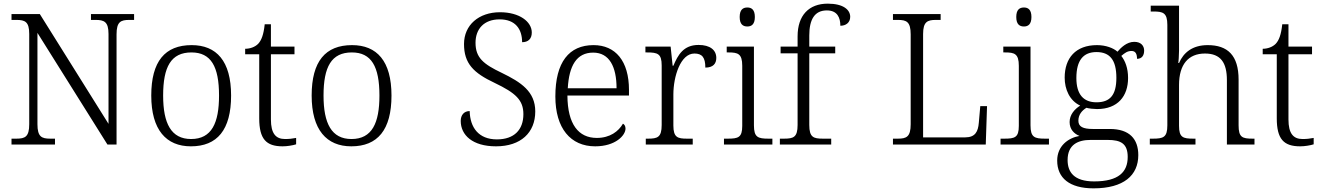

<svg xmlns="http://www.w3.org/2000/svg" viewBox="-20 -791 7236 1051"><path d="M43 0H281V-32H255C208 -32 185 -42 185 -111V-611L568 0H618V-603C618 -672 641 -682 688 -682H714V-714H478V-682H503C550 -682 574 -672 574 -605V-113L198 -714H43V-682H70C117 -682 140 -672 140 -605V-111C140 -42 117 -32 70 -32H43Z M1025 10C1169 10 1245 -80 1245 -268C1245 -457 1165 -544 1029 -544C883 -544 808 -455 808 -268C808 -80 890 10 1025 10ZM1026 -30C917 -30 873 -115 873 -268C873 -425 916 -504 1028 -504C1135 -504 1179 -427 1179 -268C1179 -118 1139 -30 1026 -30Z M1527 10C1552 10 1582 5 1601 -1V-36C1580 -32 1563 -30 1540 -30C1489 -30 1463 -61 1463 -137V-494H1592V-536H1463V-658H1429C1423 -601 1411 -570 1393 -551C1375 -533 1348 -524 1322 -524V-494H1399V-143C1399 -30 1437 10 1527 10Z M1903 10C2047 10 2123 -80 2123 -268C2123 -457 2043 -544 1907 -544C1761 -544 1686 -455 1686 -268C1686 -80 1768 10 1903 10ZM1904 -30C1795 -30 1751 -115 1751 -268C1751 -425 1794 -504 1906 -504C2013 -504 2057 -427 2057 -268C2057 -118 2017 -30 1904 -30Z M2695 10C2831 10 2910 -65 2910 -181C2910 -290 2832 -341 2727 -392C2626 -440 2583 -475 2583 -557C2583 -632 2629 -685 2715 -685C2800 -685 2838 -633 2838 -560C2871 -560 2891 -578 2891 -613C2891 -672 2824 -724 2717 -724C2601 -724 2520 -654 2520 -550C2520 -444 2571 -392 2688 -337C2803 -282 2845 -243 2845 -166C2845 -81 2795 -28 2700 -28C2600 -28 2553 -93 2551 -183C2520 -183 2502 -161 2502 -129C2502 -52 2566 10 2695 10Z M3238 10C3349 10 3404 -50 3404 -87C3404 -101 3398 -110 3390 -114C3366 -72 3319 -36 3247 -36C3147 -36 3087 -110 3086 -268H3423V-299C3423 -457 3349 -544 3229 -544C3095 -544 3020 -451 3020 -263C3020 -89 3103 10 3238 10ZM3355 -308H3088C3095 -431 3136 -503 3227 -503C3316 -503 3355 -425 3355 -308Z M3515 0H3772V-32H3741C3690 -32 3666 -38 3666 -104V-274C3666 -372 3705 -498 3781 -498C3823 -498 3841 -477 3841 -421C3884 -421 3901 -443 3901 -474C3901 -517 3867 -545 3804 -545C3721 -545 3691 -490 3666 -431H3662L3651 -536H3513V-504H3522C3580 -504 3602 -497 3602 -433V-107C3602 -39 3579 -32 3527 -32H3515Z M4071 -646C4094 -646 4112 -658 4112 -698C4112 -738 4094 -750 4071 -750C4047 -750 4029 -738 4029 -698C4029 -658 4047 -646 4071 -646ZM3943 0H4208V-32H4187C4129 -32 4107 -39 4107 -105V-536H3958V-504H3968C4019 -504 4043 -497 4043 -431V-102C4043 -38 4021 -32 3963 -32H3943Z M4249 0H4530V-32H4485C4433 -32 4410 -39 4410 -107V-499H4552V-536H4410V-597C4410 -684 4439 -734 4506 -734C4564 -734 4580 -694 4580 -650C4610 -650 4634 -667 4634 -699C4634 -737 4597 -771 4511 -771C4408 -771 4346 -707 4346 -592V-536H4253V-499H4346V-107C4346 -39 4323 -32 4271 -32H4249Z M4868 0H5376L5383 -210H5346L5338 -119C5334 -71 5319 -39 5263 -39H5033V-605C5033 -672 5057 -682 5103 -682H5129V-714H4868V-682H4895C4942 -682 4965 -672 4965 -603V-111C4965 -42 4942 -32 4895 -32H4868Z M5585 -646C5608 -646 5626 -658 5626 -698C5626 -738 5608 -750 5585 -750C5561 -750 5543 -738 5543 -698C5543 -658 5561 -646 5585 -646ZM5457 0H5722V-32H5701C5643 -32 5621 -39 5621 -105V-536H5472V-504H5482C5533 -504 5557 -497 5557 -431V-102C5557 -38 5535 -32 5477 -32H5457Z M5966 240C6131 240 6211 169 6211 58C6211 -30 6163 -85 6055 -85H5962C5909 -85 5883 -97 5883 -130C5883 -164 5903 -186 5927 -201C5939 -197 5969 -194 5985 -194C6099 -194 6155 -265 6155 -364C6155 -419 6139 -458 6118 -485C6137 -501 6151 -512 6174 -512C6197 -512 6204 -494 6204 -469C6231 -469 6243 -488 6243 -514C6243 -540 6226 -562 6189 -562C6147 -562 6115 -529 6097 -508C6075 -528 6033 -544 5985 -544C5868 -544 5808 -473 5808 -366C5808 -302 5835 -240 5893 -213C5861 -193 5835 -162 5835 -123C5835 -82 5861 -58 5889 -47C5827 -36 5767 8 5767 88C5767 183 5834 240 5966 240ZM5982 -231C5912 -231 5872 -273 5872 -364C5872 -462 5911 -506 5982 -506C6055 -506 6091 -463 6091 -365C6091 -269 6055 -231 5982 -231ZM5969 202C5857 202 5824 149 5824 85C5824 0 5882 -25 5949 -25H6044C6115 -25 6153 -5 6153 68C6153 150 6104 202 5969 202Z M6274 0H6524V-32H6513C6456 -32 6434 -38 6434 -102V-326C6434 -438 6485 -498 6576 -498C6662 -498 6696 -448 6696 -352V0H6847V-32H6837C6780 -32 6760 -39 6760 -105V-355C6760 -488 6700 -544 6591 -544C6506 -544 6458 -502 6434 -446H6430C6431 -451 6434 -486 6434 -514V-760H6279V-728H6294C6346 -728 6370 -721 6370 -655V-105C6370 -39 6348 -32 6290 -32H6274Z M7097 10C7122 10 7152 5 7171 -1V-36C7150 -32 7133 -30 7110 -30C7059 -30 7033 -61 7033 -137V-494H7162V-536H7033V-658H6999C6993 -601 6981 -570 6963 -551C6945 -533 6918 -524 6892 -524V-494H6969V-143C6969 -30 7007 10 7097 10Z"/></svg>

Font: Noto Serif Light
Style: Regular
Weight: 300
Designer: Monotype Design Team
Foundry: Monotype Imaging Inc.
Version: Version 2.013